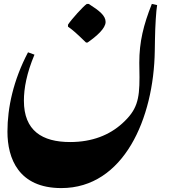

<svg xmlns="http://www.w3.org/2000/svg" viewBox="-20 -589 910 980"><path d="M293 371C612 371 765 15 770 -329C770 -349 771 -368 771 -388C772 -456 777 -535 782 -563L755 -569C712 -461 691 -375 691 -269C691 -244 692 -219 692 -194C692 -79 679 -27 604 41C539 100 451 136 338 136C195 136 102 78 102 -75C102 -138 116 -215 156 -310L123 -322C48 -179 18 -40 18 83C18 220 75 371 293 371ZM419 -372H427C473 -404 519 -444 519 -477C519 -509 488 -534 433 -569H423C406 -558 345 -491 327 -463V-453C356 -432 365 -424 419 -372Z"/></svg>

Font: Noto Nastaliq Urdu
Style: Bold
Weight: 700
Designer: Monotype Design Team (Patrick Giasson: type design, Kamal Mansour: OpenType code, Glenda Bellarosa). Updated by Simon Co
Foundry: Monotype Imaging Inc., Simon Cozens
Version: Version 3.009